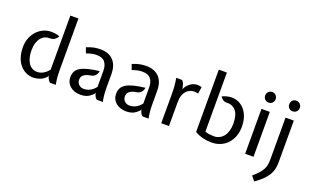

<svg xmlns="http://www.w3.org/2000/svg" viewBox="-102 -1294 3365 2077"><g transform="rotate(20 1580.0 -255.0)"><path d="M51 -261Q51 -321 70.5 -369.5Q90 -418 122.5 -452Q155 -486 196.5 -504.5Q238 -523 283 -523Q306 -523 331 -519.5Q356 -516 383 -506Q369 -481 346.5 -465.5Q324 -450 289 -451Q263 -452 238 -441.5Q213 -431 193.5 -408Q174 -385 162 -348.5Q150 -312 150 -261Q150 -217 159 -180.5Q168 -144 185 -118Q202 -92 227.5 -77Q253 -62 286 -62Q357 -62 417 -135V-758H510V-171Q510 -111 514.5 -68.5Q519 -26 525 0H458Q446 -11 438.5 -22.5Q431 -34 423 -54L421 -70L413 -53Q382 -18 342 -4Q302 10 271 10Q218 10 177.5 -11Q137 -32 108.5 -68.5Q80 -105 65.5 -154.5Q51 -204 51 -261Z M1051 -171Q1051 -111 1055.5 -68.5Q1060 -26 1067 0H999Q985 -8 977 -21.5Q969 -35 963 -51L962 -69L951 -51Q913 -13 880.5 -1.5Q848 10 812 10Q773 10 742 -1Q711 -12 689 -31Q667 -50 655.5 -76Q644 -102 644 -132Q644 -170 658.5 -198Q673 -226 705.5 -246Q738 -266 791 -279.5Q844 -293 921 -302Q919 -293 915.5 -281Q912 -269 903.5 -257.5Q895 -246 882 -237Q869 -228 849 -225Q816 -220 795.5 -211Q775 -202 763 -190.5Q751 -179 747 -165.5Q743 -152 743 -138Q743 -107 765 -84.5Q787 -62 825 -62Q859 -62 893.5 -79Q928 -96 957 -134V-321Q957 -380 928 -417.5Q899 -455 831 -455Q804 -455 777.5 -449.5Q751 -444 715 -431L692 -493Q741 -514 778.5 -520.5Q816 -527 849 -527Q946 -527 998.5 -471.5Q1051 -416 1051 -314Z M1578 -171Q1578 -111 1582.5 -68.5Q1587 -26 1594 0H1526Q1512 -8 1504 -21.5Q1496 -35 1490 -51L1489 -69L1478 -51Q1440 -13 1407.5 -1.5Q1375 10 1339 10Q1300 10 1269 -1Q1238 -12 1216 -31Q1194 -50 1182.5 -76Q1171 -102 1171 -132Q1171 -170 1185.5 -198Q1200 -226 1232.5 -246Q1265 -266 1318 -279.5Q1371 -293 1448 -302Q1446 -293 1442.5 -281Q1439 -269 1430.5 -257.5Q1422 -246 1409 -237Q1396 -228 1376 -225Q1343 -220 1322.5 -211Q1302 -202 1290 -190.5Q1278 -179 1274 -165.5Q1270 -152 1270 -138Q1270 -107 1292 -84.5Q1314 -62 1352 -62Q1386 -62 1420.5 -79Q1455 -96 1484 -134V-321Q1484 -380 1455 -417.5Q1426 -455 1358 -455Q1331 -455 1304.5 -449.5Q1278 -444 1242 -431L1219 -493Q1268 -514 1305.5 -520.5Q1343 -527 1376 -527Q1473 -527 1525.5 -471.5Q1578 -416 1578 -314Z M1792 -517Q1808 -500 1814.5 -480.5Q1821 -461 1826 -437V-419L1834 -437Q1854 -475 1890 -499.5Q1926 -524 1967 -524Q1987 -524 2016 -516L2004 -438Q1988 -442 1976.5 -443Q1965 -444 1956 -444Q1933 -444 1910 -434.5Q1887 -425 1869 -405Q1851 -385 1839.5 -353Q1828 -321 1828 -276V0H1739V-342Q1739 -388 1735 -435Q1731 -482 1723 -517Z M2253 -496Q2279 -509 2308.5 -516Q2338 -523 2361 -523Q2402 -523 2440 -506.5Q2478 -490 2507.5 -457Q2537 -424 2554.5 -375Q2572 -326 2572 -261Q2572 -201 2553.5 -151.5Q2535 -102 2502 -66Q2469 -30 2422.5 -10Q2376 10 2320 10Q2212 10 2126 -40V-758H2219V-78Q2243 -69 2270 -65.5Q2297 -62 2320 -62Q2356 -62 2384.5 -76.5Q2413 -91 2433 -117Q2453 -143 2463.5 -180Q2474 -217 2474 -261Q2474 -361 2434.5 -408Q2395 -455 2330 -451Q2285 -448 2253 -496Z M2705 0V-517H2801V0ZM2693 -667Q2693 -693 2710 -710.5Q2727 -728 2753 -728Q2779 -728 2796 -710.5Q2813 -693 2813 -667Q2813 -641 2796 -624Q2779 -607 2753 -607Q2727 -607 2710 -624Q2693 -641 2693 -667Z M2970 -667Q2970 -694 2986.5 -711.5Q3003 -729 3029 -729Q3056 -729 3073.5 -711.5Q3091 -694 3091 -667Q3091 -641 3073.5 -624Q3056 -607 3029 -607Q3003 -607 2986.5 -624Q2970 -641 2970 -667ZM3077 -39Q3077 1 3070 36Q3063 71 3043.5 105Q3024 139 2989.5 174Q2955 209 2899 248L2856 195Q2897 160 2921.5 132Q2946 104 2959.5 78Q2973 52 2977.5 24Q2982 -4 2982 -39V-517H3077Z"/></g></svg>

Font: Expletus Sans
Style: Regular
Weight: 400
Designer: Jasper de Waard
Foundry: Designtown
Version: Version 7.028